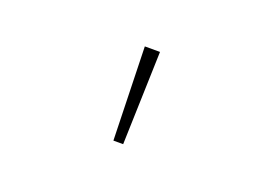

<svg xmlns="http://www.w3.org/2000/svg" viewBox="-52 -834 703 499"><g transform="rotate(20 300.0 -585.0)"><path d="M286 -456H313L321 -714H279Z"/></g></svg>

Font: Noto Sans Mono ExtraLight
Style: Regular
Weight: 200
Designer: Monotype Design Team
Foundry: Monotype Imaging Inc.
Version: Version 2.014